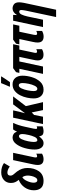

<svg xmlns="http://www.w3.org/2000/svg" viewBox="1216 -2024 1049 3520"><g transform="rotate(-90 1740.0 -264.5)"><path d="M420 -285Q420 -391 354 -478Q332 -507 306 -536Q280 -565 280 -596Q280 -653 336 -653Q359 -653 387 -643Q415 -633 447 -609L510 -715Q482 -737 438.5 -751.5Q395 -766 340 -766Q254 -766 199.5 -717Q145 -668 145 -589Q145 -544 160 -510.5Q175 -477 202 -445Q115 -411 63 -336Q11 -261 11 -167Q11 -84 52.5 -37Q94 10 182 10Q301 10 360.5 -76.5Q420 -163 420 -285ZM150 -170Q150 -224 180 -291Q210 -358 251 -379Q281 -338 281 -276Q281 -248 272 -207.5Q263 -167 243.5 -135.5Q224 -104 193 -104Q172 -104 161 -123Q150 -142 150 -170Z M682 -18V-123Q654 -108 634 -108Q613 -108 613 -133Q613 -141 614 -148Q615 -155 616 -163L698 -548H564L485 -177Q475 -131 475 -96Q475 10 581 10Q634 10 682 -18Z M997 -69H1001Q1001 -48 1018 -19Q1035 10 1101 10Q1115 10 1140 4.5Q1165 -1 1184 -7V-117Q1167 -108 1154 -108Q1136 -108 1136 -129Q1136 -145 1142 -176L1176 -332Q1202 -454 1246 -548H1127Q1108 -525 1087 -479H1084Q1071 -521 1042 -539.5Q1013 -558 979 -558Q910 -558 860.5 -493.5Q811 -429 784.5 -334.5Q758 -240 758 -151Q758 -76 789.5 -33Q821 10 874 10Q911 10 941 -12Q971 -34 997 -69ZM897 -171Q897 -209 910 -273.5Q923 -338 946.5 -389.5Q970 -441 1003 -441Q1042 -441 1042 -378Q1042 -358 1038.5 -331Q1035 -304 1024 -257Q1013 -207 990 -155.5Q967 -104 928 -104Q897 -104 897 -171Z M1360 0 1392 -163 1438 -207 1481 0H1627L1554 -315L1732 -548H1586L1426 -333H1424Q1443 -396 1453 -444L1476 -548H1342L1225 0Z M1994 -606Q2015 -633 2046.5 -682Q2078 -731 2096 -759L2098 -769H1976Q1968 -747 1946 -694.5Q1924 -642 1913 -619L1910 -606ZM2112 -375Q2112 -460 2070 -509Q2028 -558 1954 -558Q1882 -558 1832.5 -518.5Q1783 -479 1752.5 -418.5Q1722 -358 1708.5 -291.5Q1695 -225 1695 -172Q1695 -86 1737 -38Q1779 10 1855 10Q1946 10 2002.5 -53.5Q2059 -117 2085.5 -206.5Q2112 -296 2112 -375ZM1830 -171Q1830 -215 1842.5 -279.5Q1855 -344 1878.5 -394Q1902 -444 1936 -444Q1977 -444 1977 -376Q1977 -329 1964 -265Q1951 -201 1927 -152.5Q1903 -104 1871 -104Q1830 -104 1830 -171Z M2597 -18V-123Q2587 -118 2575.5 -113.5Q2564 -109 2553 -109Q2530 -109 2530 -134Q2530 -143 2531 -150Q2532 -157 2534 -165L2591 -434H2665L2689 -548H2250L2177 -494L2163 -434H2238L2145 0H2280L2373 -434H2457L2403 -179Q2392 -133 2392 -98Q2392 9 2497 9Q2551 9 2597 -18Z M2932 -17V-123Q2920 -117 2906.5 -112.5Q2893 -108 2883 -108Q2858 -108 2858 -136Q2858 -151 2862 -170L2918 -434H3028L3052 -548H2773L2699 -494L2686 -434H2784L2731 -185Q2720 -138 2720 -99Q2720 11 2829 11Q2883 11 2932 -17Z M3321 240 3447 -350Q3457 -405 3457 -437Q3457 -505 3422.5 -531.5Q3388 -558 3344 -558Q3275 -558 3226 -481H3223L3227 -548H3120L3003 0H3138L3198 -286Q3213 -352 3233.5 -394Q3254 -436 3286 -436Q3316 -436 3316 -397Q3316 -382 3312.5 -360Q3309 -338 3305 -316L3187 240Z"/></g></svg>

Font: Noto Sans UI Condensed ExtraBold
Style: Italic
Weight: 800
Width: 3
Designer: Monotype Design Team
Foundry: Monotype Imaging Inc.
Version: 1.001